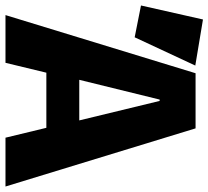

<svg xmlns="http://www.w3.org/2000/svg" viewBox="-97 -710 760 700"><g transform="rotate(90 283.0 -360.0)"><path d="M399 -149H198L162 0H-12L200 -693H401L613 0H435ZM224 -269H372L301 -562H296ZM-47 -494 4 -720 172 -692 69 -471Z"/></g></svg>

Font: Qzxlaeiskcpccdgjqmyffctclhy
Style: Regular
Weight: 700
Monospace: yes
Designer: Carrois Corporate & Edenspiekermann
Foundry: Carrois Corporate GbR & Edenspiekermann AG
Version: Version 2.001